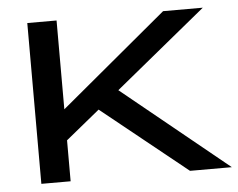

<svg xmlns="http://www.w3.org/2000/svg" viewBox="-44 -602 812 654"><g transform="rotate(-5 361.5 -275.0)"><path d="M723.1 0H580.1L288.1 -234.9L171.9 -140.1V0H71.8V-549.8H171.9V-246.1L536.1 -549.8H671.9L360.8 -294.9Z"/></g></svg>

Font: Bruno Ace
Style: Regular
Weight: 400
Designer: Astigmatic (AOETI)
Foundry: Astigmatic (AOETI)
Version: Version 1.000